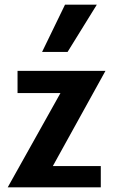

<svg xmlns="http://www.w3.org/2000/svg" viewBox="-20 -801 484 821"><path d="M13 0 238.5 -403H55V-498H431L206 -91H411V0ZM160 -579 258 -781H394L269 -579Z"/></svg>

Font: Alatsi
Style: Regular
Weight: 400
Designer: Spyros Zevelakis, Eben Sorkin
Foundry: www.sorkintype.com
Version: Version 1.008; ttfautohint (v1.8.4.7-5d5b)